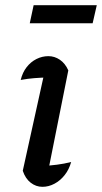

<svg xmlns="http://www.w3.org/2000/svg" viewBox="-20 -715 394 742"><path d="M161 -28 141 -73Q172 -75 200 -78.5Q228 -82 255 -89Q247 -60 230 -38.5Q213 -17 190.5 -5Q168 7 144 7Q119 7 98.5 -9Q78 -25 68 -55L158 -463L172 -416Q138 -415 112.5 -413Q87 -411 60 -406Q67 -435 83 -455.5Q99 -476 121 -487Q143 -498 167 -498Q191 -498 211.5 -484Q232 -470 244 -443ZM95 -625 110 -695H354L338 -625Z"/></svg>

Font: Piazzolla Thin SemiBold
Style: Italic
Weight: 600
Italic angle: -11.3°
Version: Version 2.005